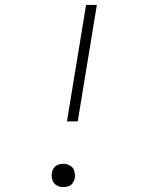

<svg xmlns="http://www.w3.org/2000/svg" viewBox="-20 -755 616 783"><path d="M253 -260H297L375 -735H331ZM238 8Q248 8 259 4.5Q270 1 276.5 -8.5Q283 -18 285 -28Q287 -43 283 -57.5Q279 -72 266 -79.5Q253 -87 238 -87Q228 -87 217.5 -83.5Q207 -80 200 -70.5Q193 -61 192 -51Q189 -36 193.5 -21.5Q198 -7 210.5 0.5Q223 8 238 8Z"/></svg>

Font: Iosevka Sparkle Extralight
Style: Italic
Weight: 200
Italic angle: -9°
Designer: Belleve Invis
Foundry: Belleve Invis
Version: Version 4.5.0; ttfautohint (v1.8.3)